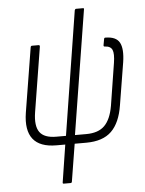

<svg xmlns="http://www.w3.org/2000/svg" viewBox="-57 -685 690 915"><g transform="rotate(-5 288.5 -227.5)"><path d="M211 185Q205 185 206 179L234 0H192Q113 0 80 -42Q47 -84 60 -167L110 -475Q111 -483 117 -483H149Q155 -483 154 -475L104 -165Q94 -101 115.5 -71Q137 -41 195 -41H241L335 -634Q337 -640 342 -640H374Q381 -640 379 -634L284 -41H338Q396 -41 426 -71Q456 -101 467 -165L499 -367Q506 -411 498 -429.5Q490 -448 462 -449Q456 -449 457 -456L462 -484Q463 -491 468 -491Q520 -491 536.5 -460.5Q553 -430 543 -366L510 -164Q497 -81 455.5 -40.5Q414 0 334 0H279L250 179Q249 185 243 185Z"/></g></svg>

Font: Sofia Sans Condensed Light
Style: Italic
Weight: 300
Italic angle: -9°
Version: Version 4.100